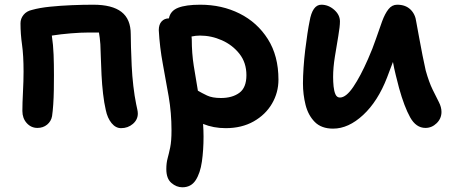

<svg xmlns="http://www.w3.org/2000/svg" viewBox="-20 -534 1920 815"><path d="M494 10Q471 10 453.5 -11.5Q436 -33 429 -67Q422 -97 417.5 -136Q413 -175 411 -215.5Q409 -256 408 -290.5Q407 -325 406 -346Q404 -374 400 -396H357Q324 -396 281 -392.5Q238 -389 200 -383Q206 -343 207.5 -302Q209 -261 209 -215Q209 -186 208.5 -153Q208 -120 206 -90.5Q204 -61 201 -41Q197 -19 180 -5Q163 9 139 9Q112 9 93.5 -11.5Q75 -32 75 -63Q75 -95 77.5 -143.5Q80 -192 80 -230Q80 -299 73.5 -344.5Q67 -390 67 -435Q67 -455 80 -471Q93 -487 116 -492Q148 -501 192 -505.5Q236 -510 284 -512Q332 -514 376 -514Q456 -514 495.5 -483.5Q535 -453 535 -389Q535 -370 536 -334Q537 -298 539 -255Q541 -212 546 -169Q551 -126 558 -92Q560 -82 562.5 -71Q565 -60 565 -52Q565 -26 544 -8Q523 10 494 10Z M754 261Q729 261 707.5 242.5Q686 224 686 184Q686 158 691.5 138Q697 118 702.5 91.5Q708 65 708 19Q708 -55 696 -124.5Q684 -194 671 -263.5Q658 -333 654 -406Q654 -430 666 -443Q678 -456 697 -456Q703 -488 736 -501Q769 -514 830 -514Q922 -514 997 -476.5Q1072 -439 1117 -368Q1162 -297 1162 -196Q1162 -141 1134.5 -94Q1107 -47 1056.5 -18.5Q1006 10 938 10Q886 10 842 -8Q844 20 844 46Q844 103 837 152Q830 201 810.5 231Q791 261 754 261ZM794 -368Q794 -308 802.5 -254.5Q811 -201 820 -149Q837 -139 859 -128.5Q881 -118 918 -118Q966 -118 996 -140Q1026 -162 1026 -215Q1026 -268 996.5 -305.5Q967 -343 922 -363Q877 -383 829 -383Q820 -383 811 -382Q802 -381 793 -379Q794 -374 794 -368Z M1394 12Q1344 12 1316 -16.5Q1288 -45 1277 -89Q1266 -133 1266 -180Q1266 -209 1268.5 -246.5Q1271 -284 1275.5 -321.5Q1280 -359 1285 -391.5Q1290 -424 1294 -443Q1306 -514 1344 -514Q1374 -514 1398.5 -492.5Q1423 -471 1423 -443Q1423 -422 1416 -381Q1409 -340 1401.5 -293.5Q1394 -247 1394 -207Q1394 -187 1396 -167Q1398 -147 1404 -133.5Q1410 -120 1423 -120Q1449 -120 1479.5 -165Q1510 -210 1542 -283Q1562 -328 1576 -369.5Q1590 -411 1602 -443.5Q1614 -476 1629 -495Q1644 -514 1666 -514Q1701 -514 1722 -494Q1743 -474 1747 -441Q1752 -414 1759 -375.5Q1766 -337 1773.5 -299Q1781 -261 1787 -235Q1801 -185 1816.5 -153.5Q1832 -122 1843 -100.5Q1854 -79 1854 -59Q1854 -31 1833.5 -11Q1813 9 1786 9Q1746 9 1721 -36Q1696 -81 1674 -160Q1667 -187 1660 -215Q1653 -243 1648 -271Q1642 -256 1636 -239.5Q1630 -223 1623 -205Q1584 -104 1521.5 -46Q1459 12 1394 12Z"/></svg>

Font: Shantell Sans Normal
Style: Regular
Weight: 600
Designer: Stephen Nixon, Anya Danilova, Shantell Martin
Foundry: Arrow Type
Version: Version 1.009;[a7da0bfa3]